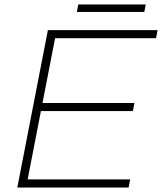

<svg xmlns="http://www.w3.org/2000/svg" viewBox="-20 -834 721 854"><path d="M57 0 193 -700H681L674 -664H225L169 -376H578L571 -340H162L103 -36H559L552 0ZM322 -781 328 -814H628L622 -781Z"/></svg>

Font: REM Thin
Style: Italic
Weight: 250
Italic angle: -11°
Designer: Octavio Pardo
Foundry: Ashler Design
Version: Version 1.005;gftools[0.9.28]